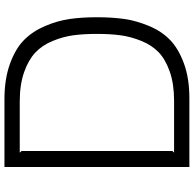

<svg xmlns="http://www.w3.org/2000/svg" viewBox="-24 -826 850 841"><g transform="rotate(-90 400.5 -405.0)"><path d="M377 -743H153L160 -735V-74L153 -67H381Q454 -67 508 -86Q562 -105 593 -135Q624 -165 642.5 -211Q661 -257 667 -302Q673 -347 673 -405Q673 -463 667 -508Q661 -553 642 -599Q623 -645 591 -675Q559 -705 505 -724Q451 -743 377 -743ZM746 -405Q746 -339 738.5 -286Q731 -233 708 -177.5Q685 -122 647 -85Q609 -48 544 -24Q479 0 391 0H90V-810H387Q475 -810 541.5 -786Q608 -762 646 -724.5Q684 -687 707.5 -632Q731 -577 738.5 -523.5Q746 -470 746 -405Z"/></g></svg>

Font: Sinkin Sans 300 Light
Style: Regular
Weight: 300
Designer: Keith Bates
Foundry: K-Type
Version: Sinkin Sans (version 1.0)  by Keith Bates   •   © 2014   www